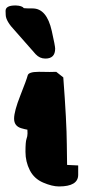

<svg xmlns="http://www.w3.org/2000/svg" viewBox="-23 -672 328 692"><path d="M175.8 -496.6Q175.8 -460.9 140.6 -460.9Q120.1 -460.9 105.5 -476.6L31.2 -561Q-2 -595.7 -2.4 -618.2Q-2.4 -620.6 -2.9 -631.8V-632.8Q-2.9 -652.3 32.2 -652.3H34.2Q56.6 -651.4 63 -642.6Q70.3 -641.6 94.7 -641.6Q145.5 -641.6 163.6 -560.5Q175.8 -506.3 175.8 -496.6ZM258.8 -42Q258.8 0 189.5 0Q165 0 132.6 -13.9Q100.1 -27.8 84.5 -58.3Q68.8 -88.9 68.8 -125Q68.8 -161.1 72.5 -171.1Q76.2 -181.2 76.2 -191.4Q76.2 -201.7 75.7 -204.6Q72.3 -205.1 66.2 -206.5Q60.1 -208 53.2 -210Q27.8 -217.8 27.8 -244.4Q27.8 -271 50.5 -328.4Q73.2 -385.7 76.7 -399.9Q79.6 -413.1 116.2 -413.1Q118.2 -413.1 121.1 -413.1Q141.6 -412.6 156.2 -412.6Q170.9 -412.6 179.7 -413.1Q192.4 -402.8 205.1 -393.1Q217.3 -232.4 217.8 -151.9L218.8 -77.6L258.8 -75.7Z"/></svg>

Font: Drukaatie burti
Style: Bold
Weight: 700
Version: Version 0.14